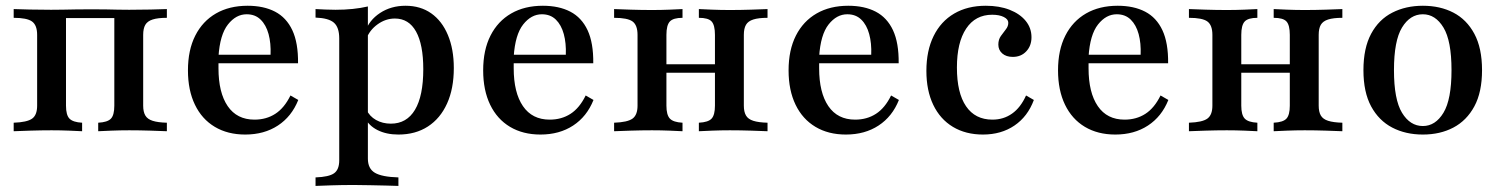

<svg xmlns="http://www.w3.org/2000/svg" viewBox="-20 -447 5118 654"><path d="M26.6 0V-29Q71.8 -30.6 89.1 -42.7Q106.5 -54.8 106.5 -87.1V-328.2Q106.5 -361.3 89.1 -373.8Q71.8 -386.3 26.6 -386.3V-416.1Q44.4 -415.3 81.9 -414.5Q119.4 -413.7 154 -413.7Q175 -413.7 194.8 -414.1Q214.5 -414.5 237.5 -414.9Q260.5 -415.3 291.9 -415.3Q323.4 -415.3 343.5 -414.9Q363.7 -414.5 381 -414.1Q398.4 -413.7 420.2 -413.7Q455.6 -413.7 492.7 -414.5Q529.8 -415.3 548.4 -416.1V-386.3Q517.7 -386.3 500 -380.6Q482.3 -375 475 -362.5Q467.7 -350 467.7 -328.2V-87.1Q467.7 -66.1 475 -53.6Q482.3 -41.1 500 -35.5Q517.7 -29.8 548.4 -29V0Q529.8 -0.8 492.7 -2Q455.6 -3.2 420.2 -3.2Q389.5 -3.2 359.7 -2Q329.8 -0.8 314.5 0V-29Q346 -30.6 357.7 -42.7Q369.4 -54.8 369.4 -87.1V-389.5L373.4 -385.5H201.6L204.8 -389.5V-87.1Q204.8 -54.8 216.9 -42.7Q229 -30.6 259.7 -29V0Q245.2 -0.8 215.7 -2Q186.3 -3.2 155.6 -3.2Q120.2 -3.2 82.7 -2Q45.2 -0.8 26.6 0Z M815.3 11.3Q755.6 11.3 711.7 -14.9Q667.7 -41.1 644 -90.3Q620.2 -139.5 620.2 -207.3Q620.2 -276.6 645.2 -325.8Q670.2 -375 715.7 -401.2Q761.3 -427.4 823.4 -427.4Q878.2 -427.4 916.9 -407.3Q955.6 -387.1 975.8 -344Q996 -300.8 995.2 -231.5H688.7L687.9 -260.5H901.6Q903.2 -300 894.8 -331Q886.3 -362.1 867.7 -380.2Q849.2 -398.4 820.2 -398.4Q783.9 -398.4 756.5 -363.7Q729 -329 724.2 -254L725 -251.6Q724.2 -243.5 724.2 -234.7Q724.2 -225.8 724.2 -214.5Q724.2 -131.5 755.6 -85.5Q787.1 -39.5 846.8 -39.5Q887.1 -39.5 917.7 -59.3Q948.4 -79 969.4 -121.8L996 -106.5Q973.4 -50 926.6 -19.4Q879.8 11.3 815.3 11.3Z M1054.8 186.3V157.3Q1100.8 155.6 1118.1 143.1Q1135.5 130.6 1135.5 99.2V-316.1Q1135.5 -354 1117.3 -369.8Q1099.2 -385.5 1054.8 -387.1V-416.1Q1071.8 -415.3 1088.3 -414.5Q1104.8 -413.7 1122.6 -413.7Q1184.7 -413.7 1233.1 -425V93.5Q1233.1 127.4 1256.9 141.5Q1280.6 155.6 1337.1 157.3V186.3Q1321.8 185.5 1296.8 185.1Q1271.8 184.7 1242.3 183.9Q1212.9 183.1 1185.5 183.1Q1144.4 183.1 1108.9 184.3Q1073.4 185.5 1054.8 186.3ZM1337.1 11.3Q1296 11.3 1265.7 -4Q1235.5 -19.4 1222.6 -46.8L1228.2 -73.4Q1238.7 -50.8 1260.9 -38.3Q1283.1 -25.8 1311.3 -25.8Q1365.3 -25.8 1393.5 -73Q1421.8 -120.2 1421.8 -211.3Q1421.8 -295.2 1397.2 -339.5Q1372.6 -383.9 1325 -383.9Q1293.5 -383.9 1266.1 -364.1Q1238.7 -344.4 1227.4 -313.7L1223.4 -337.9Q1237.1 -378.2 1274.6 -402.8Q1312.1 -427.4 1361.3 -427.4Q1412.1 -427.4 1448.8 -401.6Q1485.5 -375.8 1505.6 -327.8Q1525.8 -279.8 1525.8 -215.3Q1525.8 -145.2 1502.8 -94.4Q1479.8 -43.5 1437.5 -16.1Q1395.2 11.3 1337.1 11.3Z M1821 11.3Q1761.3 11.3 1717.3 -14.9Q1673.4 -41.1 1649.6 -90.3Q1625.8 -139.5 1625.8 -207.3Q1625.8 -276.6 1650.8 -325.8Q1675.8 -375 1721.4 -401.2Q1766.9 -427.4 1829 -427.4Q1883.9 -427.4 1922.6 -407.3Q1961.3 -387.1 1981.5 -344Q2001.6 -300.8 2000.8 -231.5H1694.4L1693.5 -260.5H1907.3Q1908.9 -300 1900.4 -331Q1891.9 -362.1 1873.4 -380.2Q1854.8 -398.4 1825.8 -398.4Q1789.5 -398.4 1762.1 -363.7Q1734.7 -329 1729.8 -254L1730.6 -251.6Q1729.8 -243.5 1729.8 -234.7Q1729.8 -225.8 1729.8 -214.5Q1729.8 -131.5 1761.3 -85.5Q1792.7 -39.5 1852.4 -39.5Q1892.7 -39.5 1923.4 -59.3Q1954 -79 1975 -121.8L2001.6 -106.5Q1979 -50 1932.3 -19.4Q1885.5 11.3 1821 11.3Z M2360.5 0V-29Q2392.7 -30.6 2404 -43.1Q2415.3 -55.6 2415.3 -87.1V-328.2Q2415.3 -361.3 2404 -373.8Q2392.7 -386.3 2360.5 -386.3V-416.1Q2375.8 -415.3 2405.6 -414.1Q2435.5 -412.9 2466.1 -412.9Q2501.6 -412.9 2538.7 -414.1Q2575.8 -415.3 2594.4 -416.1V-386.3Q2563.7 -386.3 2546 -380.6Q2528.2 -375 2521 -362.5Q2513.7 -350 2513.7 -328.2V-87.1Q2513.7 -66.1 2521 -53.6Q2528.2 -41.1 2546 -35.5Q2563.7 -29.8 2594.4 -29V0Q2575.8 -0.8 2538.7 -2Q2501.6 -3.2 2466.1 -3.2Q2435.5 -3.2 2405.6 -2Q2375.8 -0.8 2360.5 0ZM2071.8 0V-29Q2117.7 -30.6 2134.7 -43.1Q2151.6 -55.6 2151.6 -87.1V-328.2Q2151.6 -361.3 2134.7 -373.8Q2117.7 -386.3 2071.8 -386.3V-416.1Q2090.3 -415.3 2127.8 -414.1Q2165.3 -412.9 2200.8 -412.9Q2231.5 -412.9 2260.9 -414.1Q2290.3 -415.3 2304.8 -416.1V-386.3Q2273.4 -386.3 2261.7 -373.8Q2250 -361.3 2250 -328.2V-87.1Q2250 -55.6 2261.7 -43.1Q2273.4 -30.6 2304.8 -29V0Q2290.3 -0.8 2260.9 -2Q2231.5 -3.2 2200.8 -3.2Q2165.3 -3.2 2127.8 -2Q2090.3 -0.8 2071.8 0ZM2212.1 -199.2V-228.2H2453.2V-199.2Z M2861.3 11.3Q2801.6 11.3 2757.7 -14.9Q2713.7 -41.1 2689.9 -90.3Q2666.1 -139.5 2666.1 -207.3Q2666.1 -276.6 2691.1 -325.8Q2716.1 -375 2761.7 -401.2Q2807.3 -427.4 2869.4 -427.4Q2924.2 -427.4 2962.9 -407.3Q3001.6 -387.1 3021.8 -344Q3041.9 -300.8 3041.1 -231.5H2734.7L2733.9 -260.5H2947.6Q2949.2 -300 2940.7 -331Q2932.3 -362.1 2913.7 -380.2Q2895.2 -398.4 2866.1 -398.4Q2829.8 -398.4 2802.4 -363.7Q2775 -329 2770.2 -254L2771 -251.6Q2770.2 -243.5 2770.2 -234.7Q2770.2 -225.8 2770.2 -214.5Q2770.2 -131.5 2801.6 -85.5Q2833.1 -39.5 2892.7 -39.5Q2933.1 -39.5 2963.7 -59.3Q2994.4 -79 3015.3 -121.8L3041.9 -106.5Q3019.4 -50 2972.6 -19.4Q2925.8 11.3 2861.3 11.3Z M3328.2 11.3Q3269.4 11.3 3225.8 -14.9Q3182.3 -41.1 3158.9 -89.9Q3135.5 -138.7 3135.5 -205.6Q3135.5 -274.2 3160.1 -324.2Q3184.7 -374.2 3230.2 -400.8Q3275.8 -427.4 3337.9 -427.4Q3383.9 -427.4 3419 -413.7Q3454 -400 3473.8 -375.8Q3493.5 -351.6 3493.5 -320.2Q3493.5 -291.1 3475.8 -272.2Q3458.1 -253.2 3429.8 -253.2Q3407.3 -253.2 3394 -264.9Q3380.6 -276.6 3380.6 -295.2Q3380.6 -312.1 3389.1 -324.2Q3397.6 -336.3 3406 -346.8Q3414.5 -357.3 3414.5 -369.4Q3414.5 -381.5 3399.2 -389.1Q3383.9 -396.8 3359.7 -396.8Q3302.4 -396.8 3271 -349.6Q3239.5 -302.4 3239.5 -216.9Q3239.5 -130.6 3270.6 -85.1Q3301.6 -39.5 3360.5 -39.5Q3398.4 -39.5 3427.4 -60.1Q3456.5 -80.6 3475 -121.8L3501.6 -106.5Q3480.6 -50 3435.5 -19.4Q3390.3 11.3 3328.2 11.3Z M3779 11.3Q3719.4 11.3 3675.4 -14.9Q3631.5 -41.1 3607.7 -90.3Q3583.9 -139.5 3583.9 -207.3Q3583.9 -276.6 3608.9 -325.8Q3633.9 -375 3679.4 -401.2Q3725 -427.4 3787.1 -427.4Q3841.9 -427.4 3880.6 -407.3Q3919.4 -387.1 3939.5 -344Q3959.7 -300.8 3958.9 -231.5H3652.4L3651.6 -260.5H3865.3Q3866.9 -300 3858.5 -331Q3850 -362.1 3831.5 -380.2Q3812.9 -398.4 3783.9 -398.4Q3747.6 -398.4 3720.2 -363.7Q3692.7 -329 3687.9 -254L3688.7 -251.6Q3687.9 -243.5 3687.9 -234.7Q3687.9 -225.8 3687.9 -214.5Q3687.9 -131.5 3719.4 -85.5Q3750.8 -39.5 3810.5 -39.5Q3850.8 -39.5 3881.5 -59.3Q3912.1 -79 3933.1 -121.8L3959.7 -106.5Q3937.1 -50 3890.3 -19.4Q3843.5 11.3 3779 11.3Z M4318.5 0V-29Q4350.8 -30.6 4362.1 -43.1Q4373.4 -55.6 4373.4 -87.1V-328.2Q4373.4 -361.3 4362.1 -373.8Q4350.8 -386.3 4318.5 -386.3V-416.1Q4333.9 -415.3 4363.7 -414.1Q4393.5 -412.9 4424.2 -412.9Q4459.7 -412.9 4496.8 -414.1Q4533.9 -415.3 4552.4 -416.1V-386.3Q4521.8 -386.3 4504 -380.6Q4486.3 -375 4479 -362.5Q4471.8 -350 4471.8 -328.2V-87.1Q4471.8 -66.1 4479 -53.6Q4486.3 -41.1 4504 -35.5Q4521.8 -29.8 4552.4 -29V0Q4533.9 -0.8 4496.8 -2Q4459.7 -3.2 4424.2 -3.2Q4393.5 -3.2 4363.7 -2Q4333.9 -0.8 4318.5 0ZM4029.8 0V-29Q4075.8 -30.6 4092.7 -43.1Q4109.7 -55.6 4109.7 -87.1V-328.2Q4109.7 -361.3 4092.7 -373.8Q4075.8 -386.3 4029.8 -386.3V-416.1Q4048.4 -415.3 4085.9 -414.1Q4123.4 -412.9 4158.9 -412.9Q4189.5 -412.9 4219 -414.1Q4248.4 -415.3 4262.9 -416.1V-386.3Q4231.5 -386.3 4219.8 -373.8Q4208.1 -361.3 4208.1 -328.2V-87.1Q4208.1 -55.6 4219.8 -43.1Q4231.5 -30.6 4262.9 -29V0Q4248.4 -0.8 4219 -2Q4189.5 -3.2 4158.9 -3.2Q4123.4 -3.2 4085.9 -2Q4048.4 -0.8 4029.8 0ZM4170.2 -199.2V-228.2H4411.3V-199.2Z M4826.6 11.3Q4767.7 11.3 4722.2 -12.5Q4676.6 -36.3 4650.4 -84.7Q4624.2 -133.1 4624.2 -208.1Q4624.2 -283.1 4650.4 -331.9Q4676.6 -380.6 4722.6 -404Q4768.5 -427.4 4826.6 -427.4Q4885.5 -427.4 4930.6 -404Q4975.8 -380.6 5002 -331.9Q5028.2 -283.1 5028.2 -208.1Q5028.2 -133.1 5002 -84.7Q4975.8 -36.3 4930.6 -12.5Q4885.5 11.3 4826.6 11.3ZM4826.6 -17.7Q4869.4 -17.7 4896.8 -62.9Q4924.2 -108.1 4924.2 -208.1Q4924.2 -308.1 4896.8 -353.2Q4869.4 -398.4 4826.6 -398.4Q4783.1 -398.4 4755.6 -353.2Q4728.2 -308.1 4728.2 -208.1Q4728.2 -108.1 4755.6 -62.9Q4783.1 -17.7 4826.6 -17.7Z"/></svg>

Font: Playfair 5pt SemiExpanded Light SemiBold
Style: Regular
Weight: 600
Version: Version 2.001;gftools[0.9.30]